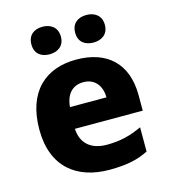

<svg xmlns="http://www.w3.org/2000/svg" viewBox="-114 -849 834 949"><g transform="rotate(-15 303.5 -374.5)"><path d="M116 -688C116 -640 149 -618 191 -618C232 -618 267 -640 267 -688C267 -737 232 -759 191 -759C149 -759 116 -737 116 -688ZM340 -688C340 -640 373 -618 416 -618C457 -618 492 -640 492 -688C492 -737 457 -759 416 -759C373 -759 340 -737 340 -688ZM310 -559C152 -559 45 -465 45 -271C45 -78 165 10 329 10C420 10 476 -3 529 -30V-154C469 -126 417 -113 348 -113C264 -113 219 -159 216 -230H563V-309C563 -473 466 -559 310 -559ZM315 -442C375 -442 406 -398 407 -340H220C226 -408 262 -442 315 -442Z"/></g></svg>

Font: Noto Sans Myanmar UI ExtraBold
Style: Regular
Weight: 800
Designer: Monotype Design Team
Foundry: Monotype Imaging Inc.
Version: Version 2.103